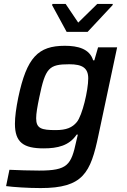

<svg xmlns="http://www.w3.org/2000/svg" viewBox="-20 -751 646 977"><path d="M245 -725 319 -589H426L553 -725L554 -731H475L378 -636L314 -731H247ZM187 206C403 206 441 129 481 -63L576 -510H479L460 -444H454C436 -503 376 -518 310 -518C174 -518 116 -459 73 -255C62 -201 56 -156 56 -121C56 -26 100 4 202 4C274 4 332 -10 370 -66H376C374 -59 371 -44 368 -32C342 89 324 117 179 117C134 117 70 115 28 113L11 196C48 201 122 206 187 206ZM263 -89C191 -89 164 -97 164 -149C164 -174 170 -208 180 -256C211 -406 229 -424 333 -424C399 -424 429 -405 429 -352C429 -292 399 -164 371 -130C348 -102 318 -89 263 -89Z"/></svg>

Font: Saira UNSAM Medium Italic
Style: Regular
Weight: 500
Italic angle: -12°
Designer: Hector Gatti with collaboration of the Omnibus-Type team
Foundry: Omnibus-Type
Version: Version 0.072;PS 000.072;hotconv 1.0.88;makeotf.lib2.5.64775